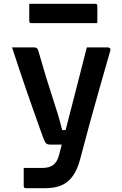

<svg xmlns="http://www.w3.org/2000/svg" viewBox="-20 -784 640 1004"><path d="M159 -536Q174 -536 179 -523Q203 -440 221.5 -379Q240 -318 255.5 -271.5Q271 -225 283 -185Q295 -145 305 -104H323Q339 -165 358 -239Q377 -313 396.5 -389.5Q416 -466 434 -536H545Q550 -536 554.5 -532Q559 -528 557 -520Q529 -422 503 -331Q477 -240 451.5 -147.5Q426 -55 399 49Q378 128 335.5 164Q293 200 217 200H115Q104 200 104 189V94H204Q238 94 259 78Q280 62 289 26Q294 6 303 -28H243Q229 -28 222 -33.5Q215 -39 207 -61Q201 -76 188 -113Q175 -150 157 -200.5Q139 -251 119 -309Q99 -367 79.5 -425.5Q60 -484 43 -536ZM133 -764H478Q489 -764 489 -753V-663H144Q133 -663 133 -674Z"/></svg>

Font: Recursive Sn Lnr St SmB
Style: Regular
Weight: 600
Version: Version 1.079;hotconv 1.0.112;makeotfexe 2.5.65598; ttfautoh